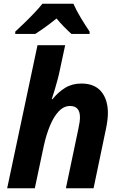

<svg xmlns="http://www.w3.org/2000/svg" viewBox="-20 -1000 644 1020"><path d="M18.1 0 179.2 -759.8H326.2L297.9 -627.9Q293.5 -605.5 285.9 -576.9Q278.3 -548.3 270 -520.8Q261.7 -493.2 254.9 -473.1H258.8Q289.1 -510.7 326.2 -533.4Q363.3 -556.2 412.1 -556.2Q482.4 -556.2 517.8 -513.7Q553.2 -471.2 553.2 -398.9Q553.2 -380.9 550.3 -358.4Q547.4 -335.9 542 -311L477.1 0H330.1L397 -318.8Q404.8 -354 404.8 -377Q404.8 -437 352.1 -437Q318.8 -437 292 -408.4Q265.1 -379.9 245.4 -332Q225.6 -284.2 212.9 -226.1L165 0ZM61 -819.8V-832Q81.1 -850.6 108.2 -876.7Q135.3 -902.8 161.6 -930.4Q188 -958 205.1 -980H370.1Q385.3 -944.8 410.6 -903.1Q436 -861.3 456.1 -832V-819.8H359.4Q342.3 -835 319.8 -857.9Q297.4 -880.9 280.3 -901.9Q251 -877.9 223.6 -858.2Q196.3 -838.4 167.5 -819.8Z"/></svg>

Font: Open Sans
Style: Bold Italic
Weight: 700
Italic angle: -12°
Designer: Monotype Design Team
Foundry: Monotype Imaging Inc.
Version: Version 3.003; ttfautohint (v1.8.4)